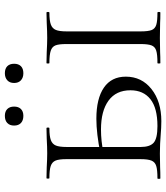

<svg xmlns="http://www.w3.org/2000/svg" viewBox="33 -712 683 789"><g transform="rotate(-90 374.5 -317.5)"><path d="M251 -12Q325 -12 361.5 -41Q398 -70 398 -123Q398 -182 355.5 -213Q313 -244 237 -244Q189 -244 143 -234L137 -246Q220 -263 281 -263Q364 -263 409 -232Q454 -201 454 -142Q454 -77 403 -36.5Q352 4 271 4Q245 4 210 1Q197 0 178.5 -1Q160 -2 138 -2L81 -1Q64 0 36 0Q34 0 34 -6Q34 -12 36 -12Q71 -12 87 -17Q103 -22 109 -36.5Q115 -51 115 -81V-387Q115 -417 109 -431Q103 -445 87 -450.5Q71 -456 37 -456Q35 -456 35 -462Q35 -468 37 -468L81 -467Q117 -465 139 -465Q164 -465 200 -467L242 -468Q245 -468 245 -462Q245 -456 242 -456Q209 -456 193 -450Q177 -444 171 -429.5Q165 -415 165 -385V-81Q165 -43 182.5 -27.5Q200 -12 251 -12ZM717 -12Q720 -12 720 -6Q720 0 717 0Q690 0 675 -1L613 -2L554 -1Q538 0 510 0Q508 0 508 -6Q508 -12 510 -12Q545 -12 561 -17Q577 -22 582.5 -36.5Q588 -51 588 -81V-387Q588 -417 582.5 -431Q577 -445 560.5 -450.5Q544 -456 510 -456Q508 -456 508 -462Q508 -468 510 -468L554 -467Q592 -465 613 -465Q638 -465 676 -467L717 -468Q720 -468 720 -462Q720 -456 717 -456Q684 -456 668 -450Q652 -444 646 -429.5Q640 -415 640 -385V-81Q640 -50 645.5 -36Q651 -22 666.5 -17Q682 -12 717 -12ZM253 -601Q253 -619 263.5 -629Q274 -639 293 -639Q311 -639 321 -629Q331 -619 331 -601Q331 -583 321 -573Q311 -563 293 -563Q274 -563 263.5 -573Q253 -583 253 -601ZM428 -601Q428 -619 439 -629Q450 -639 468 -639Q487 -639 497 -629Q507 -619 507 -601Q507 -583 497 -573Q487 -563 468 -563Q450 -563 439 -573Q428 -583 428 -601Z"/></g></svg>

Font: Cormorant Unicase Light
Style: Regular
Weight: 300
Designer: Christian Thalmann (Catharsis Fonts)
Foundry: Catharsis Fonts
Version: Version 4.000